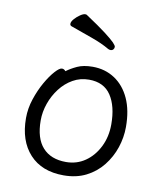

<svg xmlns="http://www.w3.org/2000/svg" viewBox="-82 -779 727 864"><g transform="rotate(10 281.0 -347.5)"><path d="M394 -591Q394 -584 389.5 -579Q385 -574 377 -574Q372 -574 366 -577Q332 -597 284 -614Q236 -631 186 -649Q179 -652 179 -659Q179 -669 190 -681.5Q201 -694 215 -703.5Q229 -713 238 -713Q242 -713 244 -712Q306 -671 338 -646.5Q370 -622 382 -609.5Q394 -597 394 -591ZM194 -445Q214 -460 242 -473Q270 -486 312 -486Q369 -486 413 -457Q457 -428 481.5 -374.5Q506 -321 506 -245Q506 -197 490.5 -150.5Q475 -104 444.5 -65.5Q414 -27 369.5 -4.5Q325 18 267 18Q167 18 111.5 -42.5Q56 -103 56 -207Q56 -251 70.5 -294.5Q85 -338 105.5 -374Q126 -410 146 -432Q166 -454 177 -454Q187 -454 194 -445ZM267 -43Q316 -43 354.5 -69.5Q393 -96 416 -142Q439 -188 439 -245Q439 -328 406.5 -377Q374 -426 306 -426Q266 -426 232.5 -407Q199 -388 174.5 -356Q150 -324 136.5 -285.5Q123 -247 123 -208Q123 -126 160.5 -84.5Q198 -43 267 -43Z"/></g></svg>

Font: QiushuiShotai
Style: Regular
Weight: 600
Designer: Fontworks Inc.
Foundry: Fontworks Inc.
Version: Version 1.250